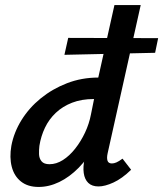

<svg xmlns="http://www.w3.org/2000/svg" viewBox="-20 -731 646 760"><path d="M133 9Q90 9 63 -12.5Q36 -34 26.5 -71Q17 -108 25 -154Q35 -207 65 -255.5Q95 -304 141 -341.5Q187 -379 245 -401.5Q303 -424 369 -424L433 -711H537L406 -124Q402 -106 405.5 -95Q409 -84 423 -84Q431 -84 440.5 -88Q450 -92 465 -103L499 -59Q463 -24 429 -8.5Q395 7 370 7Q344 7 329.5 -7Q315 -21 311.5 -46Q308 -71 315 -102L346 -243L400 -277Q384 -210 356 -157Q328 -104 291.5 -67Q255 -30 214.5 -10.5Q174 9 133 9ZM176 -81Q203 -81 229 -97.5Q255 -114 277.5 -142.5Q300 -171 316.5 -206Q333 -241 340 -278L360 -377L413 -339H351Q303 -339 265.5 -324.5Q228 -310 201 -284.5Q174 -259 158 -225.5Q142 -192 136 -154Q134 -138 134.5 -121Q135 -104 144.5 -92.5Q154 -81 176 -81ZM250 -581 606 -580 594 -522 235 -514Z"/></svg>

Font: Ysabeau Office
Style: Bold Italic
Weight: 700
Italic angle: -12°
Designer: Christian Thalmann (Catharsis Fonts)
Version: Version 2.001;gftools[0.9.30]; featfreeze: tnum,lnum,ss02